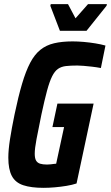

<svg xmlns="http://www.w3.org/2000/svg" viewBox="-20 -895 534 923"><path d="M189 8Q130 8 92 -4.5Q54 -17 37 -49Q20 -81 20 -137Q20 -174 28 -225.5Q36 -277 50 -345Q68 -431 86 -492Q104 -553 125 -593Q146 -633 174 -655.5Q202 -678 240 -687Q278 -696 329 -696Q354 -696 382.5 -693.5Q411 -691 438.5 -686.5Q466 -682 487 -676L465 -568Q444 -572 422 -574.5Q400 -577 381.5 -578.5Q363 -580 352 -580Q320 -580 297.5 -577.5Q275 -575 259 -564Q243 -553 230.5 -528Q218 -503 206 -458.5Q194 -414 179 -344Q164 -271 155.5 -226Q147 -181 147 -156Q147 -134 153.5 -123Q160 -112 173 -108Q186 -104 206 -104Q215 -104 223.5 -105Q232 -106 239 -107Q246 -108 250 -108L288 -284H232L256 -397H430L348 -13Q327 -6 299.5 -1.5Q272 3 243.5 5.5Q215 8 189 8ZM268 -747 222 -867 224 -875H307L343 -807L403 -875H494L492 -867L396 -747Z"/></svg>

Font: Saira Condensed
Style: Bold Italic
Weight: 700
Width: 3
Italic angle: -12°
Designer: Hector Gatti with collaboration of the Omnibus-Type team
Foundry: Omnibus-Type
Version: Version 1.101